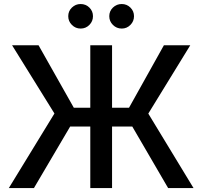

<svg xmlns="http://www.w3.org/2000/svg" viewBox="-20 -958 1031 978"><path d="M550.8 -727.5V0H439.9V-727.5ZM24.9 0 257.3 -379.9 41.5 -727.5H176.3L356 -409.2H637.2L814.9 -727.5H949.2L735.4 -379.4L965.8 0H836.4L653.8 -313.5H337.4L152.8 0ZM600.1 -812.5Q573.7 -812.5 555.2 -831.1Q536.6 -849.6 536.6 -875.5Q536.6 -901.4 555.2 -919.4Q573.7 -937.5 600.1 -937.5Q626 -937.5 644.3 -919.4Q662.6 -901.4 662.6 -875.5Q662.6 -849.6 644.3 -831.1Q626 -812.5 600.1 -812.5ZM390.6 -812.5Q364.7 -812.5 346.2 -831.1Q327.6 -849.6 327.6 -875.5Q327.6 -901.4 346.2 -919.4Q364.7 -937.5 390.6 -937.5Q417 -937.5 435.3 -919.4Q453.6 -901.4 453.6 -875.5Q453.6 -849.6 435.3 -831.1Q417 -812.5 390.6 -812.5Z"/></svg>

Font: Inter 16pt Medium
Style: Regular
Weight: 500
Version: Version 4.001;git-66647c0bb